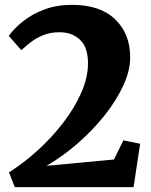

<svg xmlns="http://www.w3.org/2000/svg" viewBox="-20 -772 624 792"><path d="M17 -61Q78 -99.5 136 -152.2Q194 -205 240.8 -265.8Q287.5 -326.5 315.2 -389.5Q343 -452.5 343 -511Q343 -577 310 -608Q277 -639 226 -639Q188 -639 158.5 -627Q129 -615 106.8 -597.8Q84.5 -580.5 68 -565L16 -624Q38.5 -655 75.5 -684.5Q112.5 -714 163.2 -733Q214 -752 277 -752Q393.5 -752 455.2 -692.2Q517 -632.5 517 -535Q517 -481 488.8 -419.5Q460.5 -358 411.8 -296.5Q363 -235 301 -181Q239 -127 172 -88L450 -114L489 -193L558 -179L531 0H41Z"/></svg>

Font: Merriweather Black
Style: Regular
Weight: 900
Designer: Eben Sorkin
Foundry: Eben Sorkin
Version: Version 2.200;gftools[0.9.31]